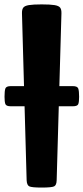

<svg xmlns="http://www.w3.org/2000/svg" viewBox="-38 -845 376 865"><path d="M149.9 0Q105 0 94 -5.4Q83 -10.7 82 -33.2L61 -784.7Q60.5 -801.8 66.7 -810.3Q72.8 -818.8 92 -822Q111.3 -825.2 149.9 -825.2Q188.5 -825.2 207.8 -822Q227.1 -818.8 233.2 -810.3Q239.3 -801.8 238.8 -784.7L217.3 -33.2Q216.8 -10.7 205.8 -5.4Q194.8 0 149.9 0ZM10.7 -366.2Q-10.3 -366.2 -13.9 -376.5Q-17.6 -386.7 -17.6 -409.2Q-17.6 -435.1 -13.9 -446Q-10.3 -457 10.7 -457H290Q311 -457 314.7 -445.8Q318.4 -434.6 318.4 -408.7Q318.4 -386.2 314.7 -376.2Q311 -366.2 290 -366.2Z"/></svg>

Font: Denk One
Style: Regular
Weight: 400
Designer: Irina Smirnova, Eben Sorkin
Foundry: Sorkin Type Co.f
Version: Version 1.004; ttfautohint (v1.8.4.7-5d5b);gftools[0.9.23]